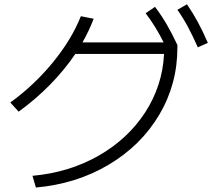

<svg xmlns="http://www.w3.org/2000/svg" viewBox="-20 -838 978 880"><path d="M731.9 -590.8H325.2Q275.4 -517.1 209.5 -450Q143.6 -382.8 65.4 -326.2L27.3 -368.2Q137.2 -447.8 222.9 -552.7Q308.6 -657.7 350.6 -763.7L409.2 -752Q388.7 -697.3 357.9 -643.6H730Q694.3 -715.8 647.5 -777.3L690.4 -806.6Q719.7 -768.1 743.9 -726.6Q768.1 -685.1 793 -631.8V-619.1Q793 -451.7 709.5 -311.3Q626 -170.9 478 -83Q330.1 4.9 144.5 21.5L128.9 -32.2Q296.4 -47.4 431.2 -124Q565.9 -200.7 645.3 -322.8Q724.6 -444.8 731.9 -590.8ZM793 -793 836.9 -818.4Q864.7 -777.8 887.5 -735.6Q910.2 -693.4 932.6 -641.6L886.7 -621.1Q862.3 -675.8 840.6 -716.3Q818.8 -756.8 793 -793Z"/></svg>

Font: Pretendard JP Light
Style: Regular
Weight: 300
Designer: Base glyphs from Inter by Rasmus Andersson; Hangeul glyphs from Noto Sans CJK(Source Han Sans) by Jang Soo-young and Kan
Foundry: Kil Hyung-jin
Version: Version 1.309